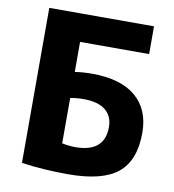

<svg xmlns="http://www.w3.org/2000/svg" viewBox="-83 -803 800 885"><g transform="rotate(10 317.5 -360.0)"><path d="M76.2 -4.9V-730.5H566.4V-600.6H243.2V-460Q279.3 -465.8 323.2 -465.8Q458 -465.8 528.3 -406.2Q598.6 -346.7 598.6 -237.3Q598.6 -108.4 526.9 -49.3Q455.1 9.8 293.9 9.8Q178.7 9.8 76.2 -4.9ZM243.2 -126Q275.4 -119.1 305.7 -119.1Q442.4 -119.1 442.4 -237.3Q442.4 -288.1 407.7 -315.9Q373 -343.8 305.7 -343.8Q271.5 -343.8 243.2 -337.9Z"/></g></svg>

Font: GenEi M Gothic v2 Heavy
Style: Regular
Weight: 800
Version: Version 2.0